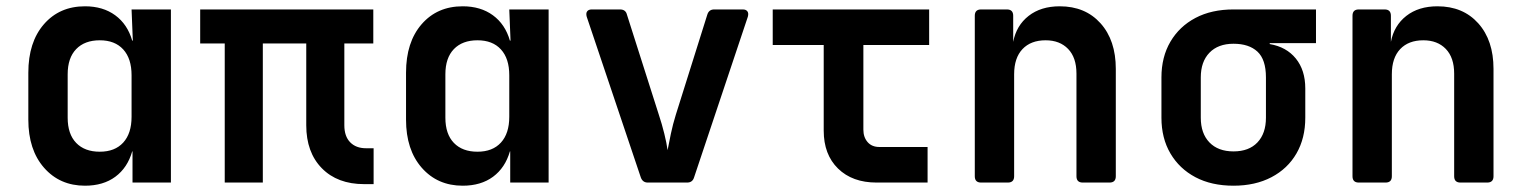

<svg xmlns="http://www.w3.org/2000/svg" viewBox="-20 -580 4840 610"><path d="M250 10Q170 10 120 -47Q70 -104 70 -200V-349Q70 -446 119.5 -503Q169 -560 250 -560Q307 -560 346 -531.5Q385 -503 400 -451H402L398 -550H523V0H401V-99H400Q385 -47 346.5 -18.5Q308 10 250 10ZM297 -98Q345 -98 371.5 -127Q398 -156 398 -209V-341Q398 -394 371.5 -423Q345 -452 297 -452Q249 -452 222 -424Q195 -396 195 -344V-206Q195 -154 222 -126Q249 -98 297 -98Z M1137 5Q1052 5 1002.5 -45.5Q953 -96 953 -182V-442H815V0H694V-442H616V-550H1166V-442H1074V-182Q1074 -147 1092.5 -128Q1111 -109 1143 -109H1167V5Z M1450 10Q1370 10 1320 -47Q1270 -104 1270 -200V-349Q1270 -446 1319.5 -503Q1369 -560 1450 -560Q1507 -560 1546 -531.5Q1585 -503 1600 -451H1602L1598 -550H1723V0H1601V-99H1600Q1585 -47 1546.5 -18.5Q1508 10 1450 10ZM1497 -98Q1545 -98 1571.5 -127Q1598 -156 1598 -209V-341Q1598 -394 1571.5 -423Q1545 -452 1497 -452Q1449 -452 1422 -424Q1395 -396 1395 -344V-206Q1395 -154 1422 -126Q1449 -98 1497 -98Z M2038 0Q2022 0 2016 -16L1844 -527Q1841 -538 1845.5 -544Q1850 -550 1860 -550H1950Q1968 -550 1972 -533L2073 -216Q2083 -186 2090.5 -155.5Q2098 -125 2101 -103Q2105 -125 2111.5 -155.5Q2118 -186 2127 -215L2227 -533Q2232 -550 2249 -550H2340Q2350 -550 2354.5 -544Q2359 -538 2356 -527L2185 -16Q2180 0 2163 0Z M2765 0Q2688 0 2642.5 -44.5Q2597 -89 2597 -165V-437H2435V-550H2932V-437H2723V-168Q2723 -144 2736.5 -128.5Q2750 -113 2774 -113H2927V0Z M3097 0Q3077 0 3077 -20V-530Q3077 -550 3097 -550H3179Q3199 -550 3199 -530V-447Q3209 -499 3248 -529.5Q3287 -560 3347 -560Q3428 -560 3476.5 -506Q3525 -452 3525 -361V-20Q3525 0 3505 0H3420Q3400 0 3400 -20V-346Q3400 -397 3373.5 -424.5Q3347 -452 3302 -452Q3255 -452 3228.5 -424Q3202 -396 3202 -344V-20Q3202 0 3182 0Z M3899 10Q3829 10 3778 -17Q3727 -44 3698.5 -92.5Q3670 -141 3670 -206V-334Q3670 -399 3698.5 -447.5Q3727 -496 3778 -523Q3829 -550 3899 -550H4161V-443H4014V-440Q4067 -431 4097 -394Q4127 -357 4127 -299V-206Q4127 -141 4099 -92.5Q4071 -44 4019.5 -17Q3968 10 3899 10ZM3899 -99Q3948 -99 3975 -127.5Q4002 -156 4002 -206V-334Q4002 -391 3975 -416Q3948 -441 3899 -441Q3850 -441 3822.5 -412.5Q3795 -384 3795 -334V-206Q3795 -156 3822.5 -127.5Q3850 -99 3899 -99Z M4297 0Q4277 0 4277 -20V-530Q4277 -550 4297 -550H4379Q4399 -550 4399 -530V-447Q4409 -499 4448 -529.5Q4487 -560 4547 -560Q4628 -560 4676.5 -506Q4725 -452 4725 -361V-20Q4725 0 4705 0H4620Q4600 0 4600 -20V-346Q4600 -397 4573.5 -424.5Q4547 -452 4502 -452Q4455 -452 4428.5 -424Q4402 -396 4402 -344V-20Q4402 0 4382 0Z"/></svg>

Font: Pitagon Sans Mono
Style: Bold
Weight: 700
Monospace: yes
Designer: Travis Tran
Foundry: Pitagon
Version: Version 1.001; ttfautohint (v1.8.4.7-5d5b);gftools[0.9.26]